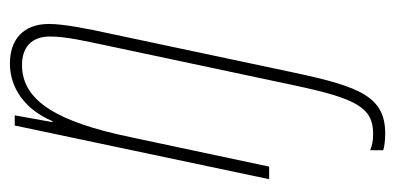

<svg xmlns="http://www.w3.org/2000/svg" viewBox="-230 -346 816 397"><g transform="rotate(-90 178.5 -148.0)"><path d="M100 240C176 240 197 189 226 53L307 -329C316 -370 327 -424 327 -455C327 -509 294 -536 245 -536C193 -536 149 -503 126 -448H124L138 -526H117L6 0H32L93 -287C124 -436 167 -511 242 -511C278 -511 301 -492 301 -453C301 -419 291 -378 283 -339L200 52C173 180 154 215 100 215C85 215 76 213 66 209V236C73 238 85 240 100 240Z"/></g></svg>

Font: Noto Sans ExtraCondensed Thin
Style: Italic
Weight: 100
Width: 2
Italic angle: -12°
Designer: Monotype Design Team
Foundry: Monotype Imaging Inc.
Version: Version 2.013